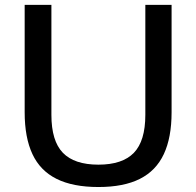

<svg xmlns="http://www.w3.org/2000/svg" viewBox="-20 -760 808 790"><path d="M385 9.5Q280 9.5 212.8 -24Q145.5 -57.5 113.5 -125.8Q81.5 -194 81.5 -298V-740H191.5V-287.5Q191.5 -180 238.8 -131.2Q286 -82.5 385 -82.5Q483.5 -82.5 530.8 -131.2Q578 -180 578 -287.5V-740H686V-298Q686 -194 654 -125.8Q622 -57.5 555.5 -24Q489 9.5 385 9.5Z"/></svg>

Font: Encode Sans SemiExpanded Medium
Style: Regular
Weight: 500
Width: 6
Designer: Multiple Designers
Foundry: Impallari Type
Version: Version 3.002